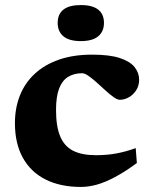

<svg xmlns="http://www.w3.org/2000/svg" viewBox="-20 -726 598 759"><path d="M344 -510Q413.5 -510 454 -496.5Q494.5 -483 512.2 -460.5Q530 -438 530 -410.5Q530 -387 518.2 -369Q506.5 -351 489 -341.2Q471.5 -331.5 453.5 -331.5Q444 -331.5 429.2 -342Q414.5 -352.5 397.2 -368.2Q380 -384 362.8 -399.5Q345.5 -415 330.2 -425.8Q315 -436.5 304.5 -436.5Q273 -436.5 249.8 -422.5Q226.5 -408.5 214 -376.8Q201.5 -345 201.5 -291Q201.5 -226 218 -186.8Q234.5 -147.5 269.2 -130Q304 -112.5 359.5 -112.5Q403 -112.5 440.5 -119.5Q478 -126.5 516.5 -140.5L521 -81.5Q474 -47 435 -26.2Q396 -5.5 363.2 3.8Q330.5 13 300 13Q218.5 13 160 -16.5Q101.5 -46 70.2 -102.5Q39 -159 39 -239Q39 -298.5 58.5 -348Q78 -397.5 116.8 -433.8Q155.5 -470 212.5 -490Q269.5 -510 344 -510ZM299.5 -563.5Q253.5 -563.5 230.8 -582.5Q208 -601.5 208 -635.5Q208 -670 230.8 -688Q253.5 -706 299.5 -706Q345.5 -706 368.2 -688Q391 -670 391 -635.5Q391 -601.5 368.2 -582.5Q345.5 -563.5 299.5 -563.5Z"/></svg>

Font: Newsreader 9pt
Style: Bold
Weight: 700
Designer: Hugues Gentile
Foundry: Production Type
Version: Version 1.003